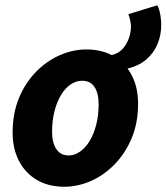

<svg xmlns="http://www.w3.org/2000/svg" viewBox="-20 -698 633 730"><path d="M460 -436 401 -488Q436 -494 456.5 -525.5Q477 -557 478 -597Q478 -606 475 -620.5Q472 -635 468 -644L578 -678Q586 -663 589.5 -642Q593 -621 593 -604Q593 -564 578.5 -529.5Q564 -495 534.5 -470.5Q505 -446 460 -436ZM224 12Q165 12 121 -13.5Q77 -39 52.5 -85.5Q28 -132 28 -194Q28 -267 52 -325Q76 -383 116.5 -424.5Q157 -466 207 -488Q257 -510 309 -510Q368 -510 412 -484.5Q456 -459 480.5 -412.5Q505 -366 505 -304Q505 -231 481 -173.5Q457 -116 416.5 -74Q376 -32 326 -10Q276 12 224 12ZM241 -107Q264 -107 285 -122Q306 -137 321.5 -163Q337 -189 346 -224.5Q355 -260 355 -301Q355 -343 339.5 -367Q324 -391 292 -391Q269 -391 248 -376.5Q227 -362 211.5 -336Q196 -310 187 -274.5Q178 -239 178 -197Q178 -156 194 -131.5Q210 -107 241 -107Z"/></svg>

Font: Source Sans 3 ExtraBold
Style: Italic
Weight: 800
Italic angle: -11°
Version: Version 3.052;hotconv 1.1.0;makeotfexe 2.6.0